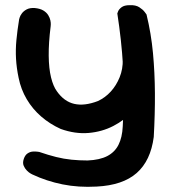

<svg xmlns="http://www.w3.org/2000/svg" viewBox="-20 -511 660 743"><path d="M354 211Q284 215 222 202.5Q160 190 105 164Q105 164 98.5 160.5Q92 157 84 149Q76 141 71.5 130Q67 119 72 104Q77 89 87 82.5Q97 76 107.5 75.5Q118 75 125 76Q132 77 132 77Q167 89 197 96.5Q227 104 257 107Q287 110 319 110Q366 108 395 93Q424 78 438.5 49.5Q453 21 455 -22Q459 -90 459 -147.5Q459 -205 456 -256Q453 -307 447.5 -357Q442 -407 434 -459Q434 -459 437 -467Q440 -475 450.5 -483Q461 -491 482 -491Q505 -492 519 -483Q533 -474 540 -464.5Q547 -455 547 -455Q565 -381 572 -305.5Q579 -230 579.5 -150Q580 -70 575 19Q563 111 509 158.5Q455 206 354 211ZM215 -12Q173 -31 139.5 -60Q106 -89 83.5 -127Q61 -165 52 -210Q44 -248 42 -283.5Q40 -319 43.5 -356Q47 -393 54 -436Q54 -436 56 -443Q58 -450 64.5 -459Q71 -468 83 -474.5Q95 -481 114 -480Q135 -478 147.5 -470.5Q160 -463 166.5 -452.5Q173 -442 175 -432Q177 -422 176.5 -415.5Q176 -409 176 -409Q168 -345 168.5 -295.5Q169 -246 177.5 -211.5Q186 -177 200 -158Q228 -118 267.5 -109Q307 -100 359 -120Q387 -133 408.5 -156.5Q430 -180 443 -212Q456 -244 455 -281L545 -325Q559 -244 544 -183Q529 -122 491 -78Q462 -46 418.5 -23.5Q375 -1 323 3.5Q271 8 215 -12Z"/></svg>

Font: Sour Gummy Black Medium
Style: Regular
Weight: 500
Version: Version 1.000